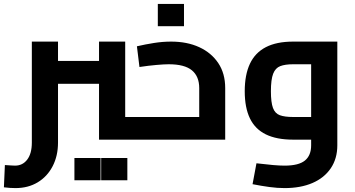

<svg xmlns="http://www.w3.org/2000/svg" viewBox="-41 -715 1816 983"><path d="M466 0V-502H600V-51L522 -116H725V0ZM256 -286V-403H466V-286ZM38 248Q25 248 10 247Q-5 246 -21 244L-16 130Q0 131 14.5 132Q29 133 36 133Q75 133 98.5 102Q122 71 122 15V-502H256V15Q256 83 228.5 136Q201 189 152 218.5Q103 248 38 248ZM725 0V-116Q730 -116 734 -112Q738 -108 740 -100Q742 -92 743.5 -81.5Q745 -71 745 -58Q745 -45 743.5 -34Q742 -23 740 -15.5Q738 -8 734 -4Q730 0 725 0ZM340 208V94H474V208ZM477 208V94H611V208Z M594 0V-116H1024L979 -79V-264Q979 -324 941.5 -355Q904 -386 823 -386Q800 -386 760 -382.5Q720 -379 673 -372L660 -478Q703 -488 747.5 -495Q792 -502 835 -502Q917 -502 979 -473.5Q1041 -445 1076.5 -392Q1112 -339 1112 -264V0ZM594 0Q588 0 584.5 -4Q581 -8 578.5 -15.5Q576 -23 575 -34Q574 -45 574 -58Q574 -76 576 -88.5Q578 -101 582.5 -108.5Q587 -116 594 -116ZM767 -581V-695H901V-581Z M1416 248Q1379 248 1338.5 242.5Q1298 237 1252 228L1272 121Q1322 127 1357 130Q1392 133 1416 133Q1488 133 1520 107Q1552 81 1552 29V-410L1585 -386H1460Q1419 -386 1394 -376.5Q1369 -367 1357.5 -337.5Q1346 -308 1346 -248Q1346 -191 1356.5 -162.5Q1367 -134 1392 -125Q1417 -116 1460 -116H1552V0H1460Q1375 0 1320 -27Q1265 -54 1238.5 -109Q1212 -164 1212 -248Q1212 -332 1238.5 -388.5Q1265 -445 1320 -473.5Q1375 -502 1460 -502H1686V29Q1686 97 1652.5 146.5Q1619 196 1558.5 222Q1498 248 1416 248Z"/></svg>

Font: Cairo Play
Style: Bold
Weight: 700
Version: Version 3.119